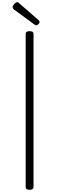

<svg xmlns="http://www.w3.org/2000/svg" viewBox="-20 -1702 535 1736"><path d="M247 14Q230 14 221 8Q212 2 212 -10V-1397Q212 -1409 221 -1414.5Q230 -1420 247 -1420Q265 -1420 274 -1414.5Q283 -1409 283 -1397V-10Q283 2 274 8Q265 14 247 14ZM306 -1473Q302 -1473 298.5 -1475.5Q295 -1478 289 -1482L105 -1617Q98 -1624 96 -1628Q94 -1632 94 -1637Q94 -1647 101 -1657Q108 -1667 117.5 -1674.5Q127 -1682 135 -1682Q142 -1682 146 -1679Q150 -1676 154 -1672L330 -1519Q335 -1514 336.5 -1510Q338 -1506 338 -1503Q338 -1494 327.5 -1483.5Q317 -1473 306 -1473Z"/></svg>

Font: Playwrite BE WAL Light
Style: Regular
Weight: 300
Version: Version 1.002